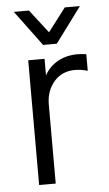

<svg xmlns="http://www.w3.org/2000/svg" viewBox="-52 -742 441 777"><g transform="rotate(-5 168.5 -353.5)"><path d="M75.2 -506.8H141.6V-439.5Q161.1 -475.6 197.3 -495.1Q231.4 -513.7 275.4 -513.7Q293.9 -513.7 311.5 -510.7V-443.4Q286.1 -451.2 259.8 -451.2Q208 -451.2 175.8 -415Q142.6 -377 142.6 -321.3V0H75.2ZM34.2 -707H95.7L168.9 -612.3L241.2 -707H302.7L196.3 -563.5H140.6Z"/></g></svg>

Font: Dinish
Style: Regular
Weight: 400
Designer: Bert Driehuis
Foundry: Playbeing
Version: Version 3.006; git-39231f3c-release